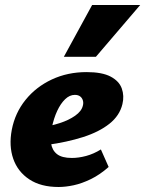

<svg xmlns="http://www.w3.org/2000/svg" viewBox="-20 -731 580 767"><path d="M214 16Q143 16 97 -14.5Q51 -45 33 -96.5Q15 -148 27 -212Q40 -280 82 -332Q124 -384 187 -413.5Q250 -443 326 -443Q388 -443 422 -425Q456 -407 466.5 -377.5Q477 -348 469 -315Q458 -269 417 -236.5Q376 -204 312 -183.5Q248 -163 167 -152L150 -223Q184 -228 219.5 -239.5Q255 -251 280.5 -269Q306 -287 311 -309Q314 -320 311 -330Q308 -340 300 -346Q292 -352 279 -352Q258 -352 240 -334.5Q222 -317 208.5 -288Q195 -259 187 -221Q180 -186 184 -158.5Q188 -131 207.5 -115.5Q227 -100 267 -100Q294 -100 324 -108Q354 -116 383 -134L414 -64Q379 -33 343 -15.5Q307 2 274.5 9Q242 16 214 16ZM235 -504 348 -711H540L363 -504Z"/></svg>

Font: Ysabeau Black
Style: Italic
Weight: 900
Italic angle: -12°
Version: Version 2.000;gftools[0.9.27.dev2+g8671c4b]